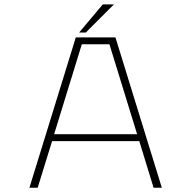

<svg xmlns="http://www.w3.org/2000/svg" viewBox="-20 -874 890 894"><path d="M348.5 -722.5 458.5 -853.5H510.5L379.5 -722.5ZM695 0 628.5 -217H222.5L155.5 0H117L333 -700H517.5L733.5 0ZM361 -668 232 -249H618.5L489.5 -668Z"/></svg>

Font: League Mono Wide Thin
Style: Regular
Weight: 100
Width: 8
Designer: Tyler Finck
Foundry: The League of Moveable Type / Tyler Finck
Version: Version 2.210